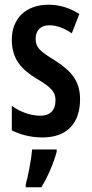

<svg xmlns="http://www.w3.org/2000/svg" viewBox="-20 -572 388 813"><path d="M319 -152C319 -235 275 -276 211 -317C147 -356 131 -372 131 -408C131 -443 152 -465 189 -465C222 -465 255 -451 284 -431L316 -513C275 -538 234 -552 185 -552C90 -552 30 -494 30 -404C30 -323 70 -278 135 -239C198 -202 215 -182 215 -147C215 -105 192 -82 152 -82C107 -82 62 -100 30 -124V-20C66 -2 110 10 160 10C261 10 319 -47 319 -152ZM220 61H116C113 101 99 174 89 209V221H155C181 180 206 121 220 71Z"/></svg>

Font: Noto Sans Display Condensed Medium
Style: Regular
Weight: 500
Width: 3
Designer: Monotype Design Team
Foundry: Monotype Imaging Inc.
Version: Version 1.900